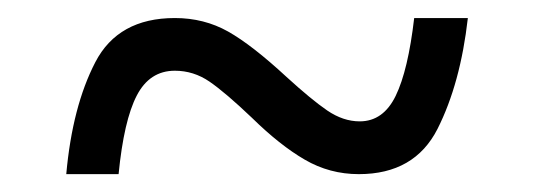

<svg xmlns="http://www.w3.org/2000/svg" viewBox="-20 -464 599 215"><path d="M503.9 -443.8Q495.6 -370.6 470 -319.8Q444.3 -269 381.8 -269Q349.1 -269 321.3 -285.2Q293.5 -301.3 262.2 -332Q232.4 -360.4 214.6 -372.6Q196.8 -384.8 175.8 -384.8Q147.5 -384.8 133.1 -356.9Q118.7 -329.1 112.8 -269H54.2Q61 -344.7 86.7 -394.3Q112.3 -443.8 175.8 -443.8Q208.5 -443.8 235.4 -428.7Q262.2 -413.6 300.8 -377.9Q328.6 -352.5 346.4 -340.3Q364.3 -328.1 382.8 -328.1Q409.2 -328.1 423.1 -356.7Q437 -385.3 443.8 -443.8Z"/></svg>

Font: Noto Serif Bengali
Style: Regular
Weight: 400
Designer: Indian Type Foundry
Foundry: Monotype Imaging Inc.
Version: Version 1.01 uh